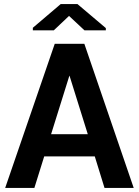

<svg xmlns="http://www.w3.org/2000/svg" viewBox="-20 -927 685 947"><path d="M413 -265 323 -553H322L232 -265ZM639.5 0H495.5L447.5 -155.5H198L149.5 0H5.5L250 -711H396ZM502 -777.5H396.5L320.5 -848.5L245.5 -777.5H142V-790L279.5 -907H362L502 -788.5Z"/></svg>

Font: Roberto Sans
Style: Bold
Weight: 700
Designer: Google (font) & Cristiano Sobral (main changes)
Version: Version 1.000;October 12, 2021;FontCreator 14.0.0.2814 64-bi